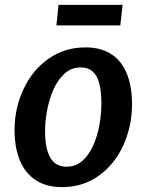

<svg xmlns="http://www.w3.org/2000/svg" viewBox="-20 -758 602 786"><path d="M234 8Q169 8 125.8 -20.8Q82.5 -49.5 61 -102Q39.5 -154.5 39.5 -226Q39.5 -314 76 -392.5Q111.5 -470 177.8 -517Q244 -564 330 -564Q394 -564 436.2 -536Q478.5 -508 499.5 -455.8Q520.5 -403.5 520.5 -331.5Q520.5 -243 485.5 -164.5Q450.5 -86.5 385.2 -39.2Q320 8 234 8ZM252 -75.5Q289.5 -75.5 316.5 -99Q343.5 -122.5 361 -161.2Q378.5 -200 386.8 -245.5Q395 -291 395 -335Q395 -382 386.8 -414.8Q378.5 -447.5 359.8 -464.8Q341 -482 311 -482Q273 -482 245.2 -457.5Q217.5 -433 199.8 -393.5Q182 -354 173.2 -308.2Q164.5 -262.5 164.5 -220.5Q164.5 -149.5 186 -112.5Q207.5 -75.5 252 -75.5ZM211 -654 219.5 -738H482L472.5 -654Z"/></svg>

Font: Merriweather Sans Medium
Style: Italic
Weight: 500
Italic angle: -7.5°
Designer: Eben Sorkin
Foundry: Eben Sorkin
Version: Version 2.001